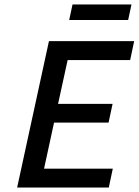

<svg xmlns="http://www.w3.org/2000/svg" viewBox="-20 -843 623 863"><path d="M571 -823 556 -753H291L306 -823ZM565 -573H284L241 -376H486L468 -292H223L178 -85H487L469 0H57L200 -658H583Z"/></svg>

Font: EauTestInfant Semibold
Style: Italic
Weight: 600
Italic angle: -12°
Designer: Christian Thalmann (Catharsis Fonts)
Version: Version 0.001;PS 000.001;hotconv 1.0.88;makeotf.lib2.5.64775